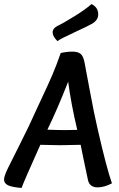

<svg xmlns="http://www.w3.org/2000/svg" viewBox="-30 -919 591 952"><path d="M426 -801Q401 -787 335.5 -757Q270 -727 255 -715Q231 -739 231 -758Q231 -778 254 -790Q282 -803 338.5 -838Q395 -873 424 -899Q457 -882 457 -848Q457 -819 426 -801ZM353 -275Q322 -406 308 -514Q253 -374 205 -276Q259 -274 294 -274Q334 -274 353 -275ZM269 -199Q246 -199 170 -201Q86 -14 77 13Q29 9 9.5 -0.5Q-10 -10 -10 -29Q-10 -45 9.5 -85.5Q29 -126 72 -210.5Q115 -295 150 -374Q157 -390 183.5 -446Q210 -502 230.5 -550Q251 -598 271 -656Q300 -663 329 -663Q356 -663 369.5 -652Q383 -641 389 -610Q390 -607 413.5 -479.5Q437 -352 454 -280Q498 -87 525 -10Q487 10 454 10Q414 10 406 -27Q375 -173 370 -201Q288 -199 269 -199Z"/></svg>

Font: Overlock
Style: Bold Italic
Weight: 700
Designer: Dario Muhafara
Foundry: Dario Manuel Muhafara
Version: Version 1.002